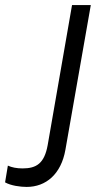

<svg xmlns="http://www.w3.org/2000/svg" viewBox="-122 -540 423 757"><path d="M-17 197C59 197 119 147 136 50L236 -520H162L66 32C53 104 22 124 -33 124C-56 124 -76 120 -91 113L-102 179C-79 192 -42 197 -17 197Z"/></svg>

Font: Fixel Display
Style: Italic
Weight: 400
Italic angle: -10°
Designer: AlfaBravo + MacPaw
Foundry: Kyrylo Tkachov, Marchela Mozhyna, Serhii Makarenko, Maria Weinstein, Zakhar Kryvoshyya
Version: Version 1.210;Glyphs 3.2 (3217)